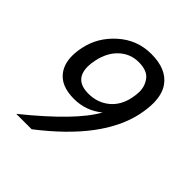

<svg xmlns="http://www.w3.org/2000/svg" viewBox="-186 -823 957 957"><g transform="rotate(45 293.0 -344.0)"><path d="M182.6 0H74.2Q308.6 -189.5 373.5 -309.1Q309.1 -255.9 224.6 -255.9Q131.3 -255.9 92.3 -311.5Q66.4 -347.7 66.4 -402.3Q66.4 -431.2 73.7 -465.3Q92.8 -556.2 166.7 -621.8Q240.7 -687.5 339.8 -687.5Q445.8 -687.5 491.2 -624.5Q520 -585 520 -520Q520 -481.9 510.3 -435.1Q463.9 -216.8 182.6 0ZM257.3 -325.2Q320.3 -325.2 365.7 -361.8Q411.1 -398.4 424.8 -462.9Q430.7 -490.2 430.7 -512.2Q430.7 -552.2 406.7 -583.3Q382.8 -614.3 323.2 -614.3Q265.6 -614.3 222.7 -575.2Q179.7 -536.1 165 -467.3Q159.2 -440.4 159.2 -418.5Q159.2 -325.2 257.3 -325.2Z"/></g></svg>

Font: Cadman
Style: Italic
Weight: 400
Italic angle: -12°
Designer: Paul James MIller
Foundry: High-Logic / Made with FontCreator
Version: Version 2.114;March 28, 2021;FontCreator 13.0.0.2683 64-bit